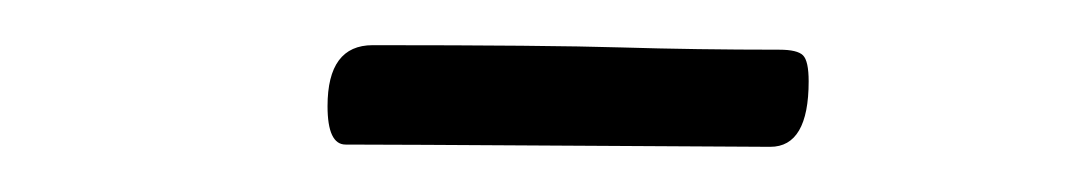

<svg xmlns="http://www.w3.org/2000/svg" viewBox="-20 -628 479 85"><path d="M125 -581Q125 -608 145 -608Q222 -608 255 -607Q288 -606 325 -606Q333 -606 335.5 -603.5Q338 -601 338 -592Q338 -563 321 -563Q314 -563 233.5 -563.5Q153 -564 133 -564Q125 -564 125 -581Z"/></svg>

Font: OFL Sorts Mill Goudy TT
Style: Italic
Weight: 500
Italic angle: -6°
Version: Version 003.000